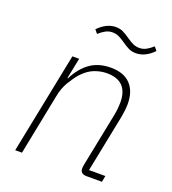

<svg xmlns="http://www.w3.org/2000/svg" viewBox="-130 -807 812 905"><g transform="rotate(20 276.0 -354.0)"><path d="M49 0 151 -508H185L164 -404H167Q196 -461 238 -490.5Q280 -520 341 -520Q406 -520 439.5 -484.5Q473 -449 473 -386Q473 -371 471 -353.5Q469 -336 466 -320L408 -31H490L484 0H407Q375 0 375 -28Q375 -36 378 -51L432 -320Q435 -336 436.5 -353Q438 -370 438 -380Q438 -489 332 -489Q300 -489 268.5 -476.5Q237 -464 208 -432Q190 -411 171 -379.5Q152 -348 144 -306L83 0ZM427 -624Q406 -624 390.5 -631.5Q375 -639 355 -653Q335 -667 321 -673Q307 -679 290 -679Q273 -679 257.5 -671Q242 -663 224 -647L209 -665Q251 -708 297 -708Q318 -708 333.5 -700.5Q349 -693 369 -679Q389 -665 403 -659Q417 -653 434 -653Q451 -653 466.5 -661Q482 -669 500 -685L515 -667Q473 -624 427 -624Z"/></g></svg>

Font: IBM Plex Sans ExtLt
Style: Italic
Weight: 200
Italic angle: -11°
Designer: Mike Abbink, Paul van der Laan, Pieter van Rosmalen
Foundry: Bold Monday
Version: Version 3.005